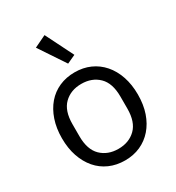

<svg xmlns="http://www.w3.org/2000/svg" viewBox="-188 -893 935 1020"><g transform="rotate(-30 280.0 -383.5)"><path d="M47 0ZM280 12Q228 12 185 -7Q142 -26 111.5 -61.5Q81 -97 64 -146.5Q47 -196 47 -258Q47 -319 64 -369Q81 -419 111.5 -454.5Q142 -490 185 -509Q228 -528 280 -528Q332 -528 374.5 -509Q417 -490 448 -454.5Q479 -419 496 -369Q513 -319 513 -258Q513 -196 496 -146.5Q479 -97 448 -61.5Q417 -26 374.5 -7Q332 12 280 12ZM280 -59Q345 -59 386 -99Q427 -139 427 -221V-295Q427 -377 386 -417Q345 -457 280 -457Q215 -457 174 -417Q133 -377 133 -295V-221Q133 -139 174 -99Q215 -59 280 -59ZM168 -744 241 -779 326 -609 274 -585Z"/></g></svg>

Font: Aneliza
Style: Regular
Weight: 400
Designer: Mike Abbink, Paul van der Laan, Pieter van Rosmalen
Foundry: Bold Monday
Version: Version 3.001;September 8, 2019;FontCreator 11.5.0.2425 64-b